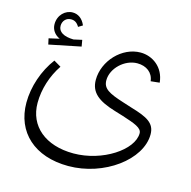

<svg xmlns="http://www.w3.org/2000/svg" viewBox="-113 -696 1001 1008"><g transform="rotate(15 387.5 -192.5)"><path d="M345 200C539 200 720 66 720 -72C720 -134 675 -156 587 -182L537 -198C455 -224 422 -242 422 -287C422 -352 488 -415 557 -415C606 -415 643 -388 648 -342L696 -347C688 -430 623 -474 559 -474C458 -474 368 -378 368 -275C368 -206 414 -171 506 -143L555 -128C623 -106 663 -92 663 -63C663 28 511 129 354 129C201 129 104 47 104 -79C104 -154 129 -231 171 -293L132 -316C79 -246 47 -152 47 -65C47 95 161 200 345 200ZM72 -421 79 -389 251 -424 245 -459 200 -449C147 -450 116 -468 116 -501C116 -528 135 -548 161 -548C179 -548 193 -541 206 -519L229 -533C214 -569 188 -585 160 -585C120 -585 83 -551 83 -501C83 -472 100 -447 129 -434Z"/></g></svg>

Font: Wafeq Light
Style: Regular
Weight: 300
Designer: Rasmus Andersson & Azza Alameddine
Foundry: Google & TypeTogether
Version: Version 3.000;January 28, 2025;FontCreator 15.0.0.3014 64-bi